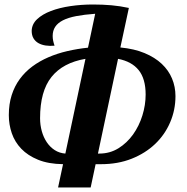

<svg xmlns="http://www.w3.org/2000/svg" viewBox="-20 -829 826 849"><path d="M236.8 0 258.8 -103Q193.8 -104 148.4 -122.6Q103 -141.1 74.2 -171.1Q45.4 -201.2 32.2 -239.7Q19 -278.3 19 -319.8Q19 -368.7 31.7 -408.4Q44.4 -448.2 67.6 -479.7Q90.8 -511.2 123 -535.2Q155.3 -559.1 194.3 -575.9Q233.4 -592.8 277.6 -603Q321.8 -613.3 369.1 -618.2L400.9 -768.1Q352.5 -764.6 317.1 -757.8Q281.7 -751 258.5 -739.3Q235.4 -727.5 224.1 -710.4Q212.9 -693.4 212.9 -669.9Q212.9 -659.2 215.1 -648.7Q217.3 -638.2 221.2 -627Q200.7 -625 182.4 -627.7Q164.1 -630.4 150.1 -638.2Q136.2 -646 128.2 -659.4Q120.1 -672.9 120.1 -692.9Q121.1 -722.7 144.3 -744.4Q167.5 -766.1 205.3 -780.5Q243.2 -794.9 291.5 -802Q339.8 -809.1 391.1 -809.1Q434.1 -809.1 472.9 -805.7Q511.7 -802.2 549.8 -793.9L512.2 -619.1Q573.7 -613.3 619.4 -594.2Q665 -575.2 695.3 -546.6Q725.6 -518.1 740.7 -481.7Q755.9 -445.3 755.9 -403.8Q755.9 -342.8 732.4 -288.1Q709 -233.4 666 -192.4Q623 -151.4 562.3 -127.2Q501.5 -103 426.8 -103H402.8L380.9 0ZM418.9 -149.9Q465.8 -149.9 503.7 -173.3Q541.5 -196.8 568.4 -234.4Q595.2 -272 609.6 -318.4Q624 -364.7 624 -411.1Q624 -480.5 593.3 -518.8Q562.5 -557.1 502 -568.8L413.1 -149.9ZM357.9 -568.8Q258.3 -551.8 207.8 -488.8Q157.2 -425.8 157.2 -306.2Q157.2 -276.4 164.8 -249Q172.4 -221.7 186.8 -200.2Q201.2 -178.7 221.9 -165.3Q242.7 -151.9 269 -149.9Z"/></svg>

Font: Lobster
Style: Regular
Weight: 400
Designer: Pablo Impallari
Foundry: Pablo Impallari
Version: Version 1.007; ttfautohint (v1.1) -l 8 -r 50 -G 50 -x 14 -D 